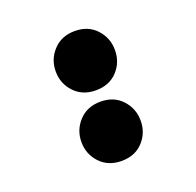

<svg xmlns="http://www.w3.org/2000/svg" viewBox="-105 -669 810 792"><g transform="rotate(-20 300.0 -273.0)"><path d="M300 -298Q242 -298 206 -336Q170 -374 170 -428Q170 -481 206 -519.5Q242 -558 300 -558Q359 -558 394.5 -519.5Q430 -481 430 -428Q430 -374 394.5 -336Q359 -298 300 -298ZM300 12Q242 12 206 -26Q170 -64 170 -118Q170 -171 206 -209.5Q242 -248 300 -248Q359 -248 394.5 -209.5Q430 -171 430 -118Q430 -64 394.5 -26Q359 12 300 12Z"/></g></svg>

Font: Source Code Pro ExtraLight Black
Style: Regular
Weight: 900
Monospace: yes
Version: Version 1.018;hotconv 1.0.116;makeotfexe 2.5.65601